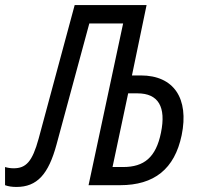

<svg xmlns="http://www.w3.org/2000/svg" viewBox="-67 -734 781 761"><path d="M-2 7C80 7 125 -43 157 -161L287 -641H421L284 0H409C544 0 625 -64 653 -198C683 -344 622 -435 491 -435H456L514 -714H229L86 -184C61 -93 36 -67 -13 -67C-26 -67 -37 -69 -47 -72V0C-34 5 -18 7 -2 7ZM379 -72 441 -364H478C561 -364 592 -310 571 -208C551 -110 504 -72 421 -72Z"/></svg>

Font: Noto Sans ExtraCondensed
Style: Italic
Weight: 400
Width: 2
Italic angle: -12°
Designer: Monotype Design Team
Foundry: Monotype Imaging Inc.
Version: Version 2.013